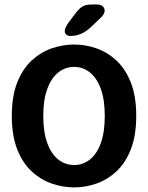

<svg xmlns="http://www.w3.org/2000/svg" viewBox="-20 -823 659 854"><path d="M310 10.5Q259.5 10.5 210.2 -6.5Q161 -23.5 120.8 -60.8Q80.5 -98 56.5 -159Q32.5 -220 32.5 -307.5Q32.5 -395 56.5 -455.8Q80.5 -516.5 120.8 -553.8Q161 -591 210.2 -608Q259.5 -625 310 -625Q360 -625 409 -608Q458 -591 498 -553.8Q538 -516.5 562 -455.8Q586 -395 586 -307.5Q586 -220 562 -159Q538 -98 498 -60.8Q458 -23.5 409 -6.5Q360 10.5 310 10.5ZM310 -89Q348.5 -89 379.5 -113.2Q410.5 -137.5 428.2 -186Q446 -234.5 446 -307.5Q446 -380 428.2 -428.2Q410.5 -476.5 379.5 -501Q348.5 -525.5 310 -525.5Q270.5 -525.5 239.5 -501Q208.5 -476.5 190.5 -428.2Q172.5 -380 172.5 -307.5Q172.5 -234.5 190.5 -186Q208.5 -137.5 239.5 -113.2Q270.5 -89 310 -89ZM293.5 -663Q282 -663 275 -668.8Q268 -674.5 268 -684.5Q268 -699.5 285.5 -723.5L312.5 -759.5Q331.5 -785 346.2 -794Q361 -803 390 -803H411Q426.5 -803 436 -795.5Q445.5 -788 445.5 -776Q445.5 -759.5 426.5 -742.5L383 -701Q360 -680.5 338.5 -671.8Q317 -663 293.5 -663Z"/></svg>

Font: Sono ExtraLight Monospace SemiBold
Style: Regular
Weight: 600
Version: Version 2.112